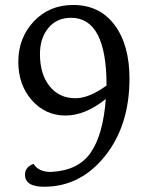

<svg xmlns="http://www.w3.org/2000/svg" viewBox="-20 -625 580 753"><path d="M152.8 107.4Q78.1 107.4 78.1 60.1Q78.1 29.8 111.8 17.6Q130.9 49.3 179.2 49.3Q286.6 44.4 335.4 -25.9Q384.3 -96.2 395 -236.8Q314 -171.9 236.8 -171.9Q158.2 -171.9 105 -231.9Q51.8 -292 51.8 -382.8Q51.8 -476.1 112.3 -540.8Q172.9 -605.5 267.1 -605.5Q370.6 -605.5 429.2 -527.3Q487.8 -449.2 487.8 -316.9Q487.8 -132.8 391.6 -12.7Q295.4 107.4 152.8 107.4ZM275.9 -239.7Q329.1 -239.7 397.9 -289.6Q397.9 -555.2 258.8 -555.2Q202.6 -555.2 169.7 -515.4Q136.7 -475.6 136.7 -412.6Q136.7 -334 174.6 -286.9Q212.4 -239.7 275.9 -239.7Z"/></svg>

Font: Almanac
Style: Regular
Weight: 400
Designer: Eden's Almanac
Version: Version 3.501;March 28, 2021;FontCreator 13.0.0.2683 64-bit